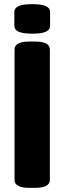

<svg xmlns="http://www.w3.org/2000/svg" viewBox="-20 -902 309 924"><path d="M121 2Q84 2 67 -8Q50 -18 50 -36V-664Q50 -682 67 -692Q84 -702 121 -702H149Q186 -702 203 -692Q220 -682 220 -664V-36Q220 -18 203 -8Q186 2 149 2ZM135 -740Q90 -740 69.5 -749.5Q49 -759 49 -777V-845Q49 -863 69.5 -872.5Q90 -882 135 -882Q181 -882 201 -872.5Q221 -863 221 -845V-777Q221 -759 201 -749.5Q181 -740 135 -740Z"/></svg>

Font: Asap Semi Condensed ExtraBold
Style: Regular
Weight: 800
Width: 4
Designer: Pablo Cosgaya
Foundry: Omnibus-Type
Version: Version 3.001; ttfautohint (v1.8.4.7-5d5b)